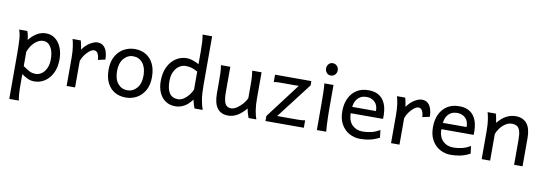

<svg xmlns="http://www.w3.org/2000/svg" viewBox="-69 -1282 5727 2022"><g transform="rotate(10 2794.0 -270.5)"><path d="M51.3 -498H139.2Q144.5 -485.8 149.9 -462.4Q155.3 -439 158.7 -405.3Q193.4 -450.7 239.3 -479.2Q285.2 -507.8 339.4 -507.8Q395 -507.8 436.8 -476.1Q478.5 -444.3 501.7 -388.7Q524.9 -333 524.9 -261.2Q524.9 -177.7 494.9 -116.5Q464.8 -55.2 414.6 -21.5Q364.3 12.2 302.7 12.2Q263.7 12.2 232.2 -2.4Q200.7 -17.1 166 -41.5V73.2Q166 131.8 168.9 169.9Q171.9 208 178.2 239.3H75.7Q75.7 177.7 75.7 106Q75.7 34.2 75.7 -34.4Q75.7 -103 75.7 -157Q75.7 -210.9 75.7 -236.8Q75.7 -328.1 71.8 -392.3Q67.9 -456.5 51.3 -498ZM166 -280.8V-127Q199.7 -103.5 221.7 -90.8Q243.7 -78.1 262 -73.2Q280.3 -68.4 302.7 -68.4Q337.4 -68.4 367.4 -89.8Q397.5 -111.3 416 -151.4Q434.6 -191.4 434.6 -246.6Q434.6 -328.1 404.8 -376.5Q375 -424.8 322.3 -424.8Q280.3 -424.8 236.8 -388.2Q193.4 -351.6 166 -280.8Z M737.3 0H647V-300.3Q647 -372.1 638.9 -422.4Q630.9 -472.7 622.6 -498H710.4Q714.4 -487.8 718 -469.7Q721.7 -451.7 725.1 -433.1Q728.5 -414.6 730 -402.8Q765.6 -453.6 810.5 -480.7Q855.5 -507.8 888.7 -507.8Q929.7 -507.8 954.3 -484.6Q979 -461.4 990 -424.3Q1001 -387.2 1001 -344.2L922.9 -327.1Q922.9 -363.8 909.2 -391.8Q895.5 -419.9 866.7 -419.9Q846.2 -419.9 820.1 -399.7Q793.9 -379.4 771 -347.9Q748 -316.4 737.3 -283.2Z M1052.2 -246.6Q1052.2 -330.6 1084.7 -388.9Q1117.2 -447.3 1171.1 -477.5Q1225.1 -507.8 1289.1 -507.8Q1356.4 -507.8 1407.5 -477.5Q1458.5 -447.3 1487.3 -388.9Q1516.1 -330.6 1516.1 -246.6Q1516.1 -162.6 1483.6 -105Q1451.2 -47.4 1397.5 -17.6Q1343.8 12.2 1279.3 12.2Q1212.4 12.2 1161.1 -17.6Q1109.9 -47.4 1081.1 -105Q1052.2 -162.6 1052.2 -246.6ZM1142.6 -246.6Q1142.6 -161.1 1181.9 -113.5Q1221.2 -65.9 1284.2 -65.9Q1343.3 -65.9 1384.5 -113.5Q1425.8 -161.1 1425.8 -246.6Q1425.8 -332.5 1386.5 -381.1Q1347.2 -429.7 1284.2 -429.7Q1225.1 -429.7 1183.8 -381.1Q1142.6 -332.5 1142.6 -246.6Z M2065.4 -781.2V-258.8Q2065.4 -166.5 2075.9 -103.8Q2086.4 -41 2102.1 0H2014.2Q2008.8 -12.7 2001.2 -38.1Q1993.7 -63.5 1987.3 -90.3Q1952.6 -41 1907.7 -14.4Q1862.8 12.2 1809.1 12.2Q1749.5 12.2 1705.6 -17.1Q1661.6 -46.4 1637.7 -99.9Q1613.8 -153.3 1613.8 -224.6Q1613.8 -311 1644.5 -374.5Q1675.3 -438 1727.8 -472.9Q1780.3 -507.8 1845.7 -507.8Q1877 -507.8 1911.9 -495.1Q1946.8 -482.4 1975.1 -466.3V-603Q1975.1 -661.6 1972.4 -706.1Q1969.7 -750.5 1962.9 -781.2ZM1975.1 -195.3V-388.2Q1939 -407.7 1910.9 -416.3Q1882.8 -424.8 1845.7 -424.8Q1808.6 -424.8 1776.4 -402.6Q1744.1 -380.4 1724.1 -338.9Q1704.1 -297.4 1704.1 -239.3Q1704.1 -154.3 1733.4 -110.1Q1762.7 -65.9 1826.2 -65.9Q1856 -65.9 1885 -84.7Q1914.1 -103.5 1938 -133.3Q1961.9 -163.1 1975.1 -195.3Z M2675.8 0H2592.8Q2585.9 -17.1 2577.9 -43.7Q2569.8 -70.3 2565.9 -97.7Q2521.5 -43.9 2474.1 -15.9Q2426.8 12.2 2375.5 12.2Q2219.2 12.2 2219.2 -197.8Q2219.2 -201.2 2219.2 -222.2Q2219.2 -243.2 2219.2 -269.8Q2219.2 -296.4 2219.2 -317.4Q2219.2 -338.4 2219.2 -341.8Q2219.2 -388.2 2217.8 -421.1Q2216.3 -454.1 2209.5 -498H2309.6V-227.1Q2309.6 -144 2327.9 -106.2Q2346.2 -68.4 2392.6 -68.4Q2421.4 -68.4 2453.9 -90.1Q2486.3 -111.8 2513.7 -143.6Q2541 -175.3 2553.7 -205.1V-341.8Q2553.7 -374 2553.2 -397.9Q2552.7 -421.9 2550.5 -445.1Q2548.3 -468.3 2543.9 -498H2644V-219.7Q2644 -148.9 2652.3 -95Q2660.6 -41 2675.8 0Z M2788.1 -498H3176.3V-451.7L2885.7 -73.2H3095.7Q3117.2 -73.2 3139.4 -74.2Q3161.6 -75.2 3183.6 -80.6V0H2773.4V-53.7L3054.2 -424.8H2863.8Q2842.3 -424.8 2822 -423.8Q2801.8 -422.9 2788.1 -417.5Z M3315.4 -498H3413.1Q3413.1 -431.6 3413.1 -365.2Q3413.1 -298.8 3413.1 -231.9Q3413.1 -200.7 3414.3 -156Q3415.5 -111.3 3417.7 -68.8Q3419.9 -26.4 3422.9 0H3322.8Q3322.8 -35.2 3322.8 -82.5Q3322.8 -129.9 3322.8 -177Q3322.8 -224.1 3322.8 -258.8Q3322.8 -330.1 3321.5 -394.8Q3320.3 -459.5 3315.4 -498ZM3305.7 -656.7Q3305.7 -684.1 3322.8 -703.4Q3339.8 -722.7 3366.7 -722.7Q3394 -722.7 3412.1 -703.4Q3430.2 -684.1 3430.2 -656.7Q3430.2 -629.9 3412.1 -610.4Q3394 -590.8 3366.7 -590.8Q3339.8 -590.8 3322.8 -610.4Q3305.7 -629.9 3305.7 -656.7Z M3988.8 -236.8H3625.5V-305.2H3901.4Q3901.4 -368.2 3866.9 -401.4Q3832.5 -434.6 3779.3 -434.6Q3715.3 -434.6 3679 -389.2Q3642.6 -343.8 3642.6 -246.6Q3642.6 -156.2 3686.8 -112.3Q3731 -68.4 3798.8 -68.4Q3846.2 -68.4 3891.8 -79.3Q3937.5 -90.3 3981.9 -117.2L3991.7 -36.6Q3939.9 -9.8 3891.6 1.2Q3843.3 12.2 3786.6 12.2Q3724.6 12.2 3671.1 -16.6Q3617.7 -45.4 3585 -102.1Q3552.2 -158.7 3552.2 -241.7Q3552.2 -322.8 3580.8 -382.3Q3609.4 -441.9 3661.9 -474.9Q3714.4 -507.8 3786.6 -507.8Q3847.2 -507.8 3886.5 -487.3Q3925.8 -466.8 3948.2 -432.6Q3970.7 -398.4 3980 -357.2Q3989.3 -315.9 3989.3 -274.9Q3989.3 -268.6 3989.3 -256.1Q3989.3 -243.7 3988.8 -236.8Z M4206.5 0H4116.2V-300.3Q4116.2 -372.1 4108.2 -422.4Q4100.1 -472.7 4091.8 -498H4179.7Q4183.6 -487.8 4187.3 -469.7Q4190.9 -451.7 4194.3 -433.1Q4197.8 -414.6 4199.2 -402.8Q4234.9 -453.6 4279.8 -480.7Q4324.7 -507.8 4357.9 -507.8Q4398.9 -507.8 4423.6 -484.6Q4448.2 -461.4 4459.2 -424.3Q4470.2 -387.2 4470.2 -344.2L4392.1 -327.1Q4392.1 -363.8 4378.4 -391.8Q4364.7 -419.9 4335.9 -419.9Q4315.4 -419.9 4289.3 -399.7Q4263.2 -379.4 4240.2 -347.9Q4217.3 -316.4 4206.5 -283.2Z M4958 -236.8H4594.7V-305.2H4870.6Q4870.6 -368.2 4836.2 -401.4Q4801.8 -434.6 4748.5 -434.6Q4684.6 -434.6 4648.2 -389.2Q4611.8 -343.8 4611.8 -246.6Q4611.8 -156.2 4656 -112.3Q4700.2 -68.4 4768.1 -68.4Q4815.4 -68.4 4861.1 -79.3Q4906.7 -90.3 4951.2 -117.2L4960.9 -36.6Q4909.2 -9.8 4860.8 1.2Q4812.5 12.2 4755.9 12.2Q4693.8 12.2 4640.4 -16.6Q4586.9 -45.4 4554.2 -102.1Q4521.5 -158.7 4521.5 -241.7Q4521.5 -322.8 4550 -382.3Q4578.6 -441.9 4631.1 -474.9Q4683.6 -507.8 4755.9 -507.8Q4816.4 -507.8 4855.7 -487.3Q4895 -466.8 4917.5 -432.6Q4939.9 -398.4 4949.2 -357.2Q4958.5 -315.9 4958.5 -274.9Q4958.5 -268.6 4958.5 -256.1Q4958.5 -243.7 4958 -236.8Z M5522.5 0H5432.1Q5432.1 -32.7 5432.1 -71.5Q5432.1 -110.4 5432.1 -148.7Q5432.1 -187 5432.1 -218.8Q5432.1 -250.5 5432.1 -268.6Q5432.1 -329.6 5421.4 -363Q5410.6 -396.5 5389.2 -409.4Q5367.7 -422.4 5334.5 -422.4Q5299.3 -422.4 5267.1 -401.4Q5234.9 -380.4 5210.7 -348.4Q5186.5 -316.4 5175.8 -283.2V0H5085.4Q5085.4 -44.4 5085.4 -101.3Q5085.4 -158.2 5085.4 -211.9Q5085.4 -265.6 5085.4 -300.3Q5085.4 -372.1 5077.4 -422.4Q5069.3 -472.7 5061 -498H5148.9Q5152.8 -487.8 5156.5 -469.7Q5160.2 -451.7 5163.6 -433.1Q5167 -414.6 5168.5 -402.8Q5214.8 -458.5 5262.2 -483.2Q5309.6 -507.8 5361.3 -507.8Q5439.5 -507.8 5481 -456.8Q5522.5 -405.8 5522.5 -305.2Q5522.5 -283.2 5522.5 -246.6Q5522.5 -210 5522.5 -166.5Q5522.5 -123 5522.5 -79.6Q5522.5 -36.1 5522.5 0Z"/></g></svg>

Font: Andika LitF DSA DSG
Style: Regular
Weight: 400
Designer: Victor Gaultney, Annie Olsen, Julie Remington, Don Collingsworth, Eric Hays, Becca Hirsbrunner
Foundry: SIL International
Version: Version 6.200 ; LitF DSA DSG; ttfautohint (v1.8.3.10-c5d8)